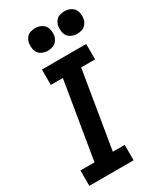

<svg xmlns="http://www.w3.org/2000/svg" viewBox="-237 -1051 957 1134"><g transform="rotate(-30 242.0 -483.5)"><path d="M19 0H321V-105H240L327 -630H422V-735H120V-630H202L115 -105H19ZM407 -813Q424 -813 441 -819Q458 -825 469 -840Q480 -855 483 -871Q487 -896 480 -919.5Q473 -943 452.5 -955Q432 -967 407 -967Q390 -967 373 -961.5Q356 -956 345.5 -941Q335 -926 332 -909Q328 -884 334.5 -860.5Q341 -837 362 -825Q383 -813 407 -813ZM207 -813Q224 -813 241 -819Q258 -825 269 -840Q280 -855 283 -871Q287 -896 280 -919.5Q273 -943 252.5 -955Q232 -967 207 -967Q190 -967 173 -961.5Q156 -956 145.5 -941Q135 -926 132 -909Q128 -884 134.5 -860.5Q141 -837 162 -825Q183 -813 207 -813Z"/></g></svg>

Font: Iosevka Sparkle Oblique
Style: Bold
Weight: 700
Italic angle: -9°
Designer: Belleve Invis
Foundry: Belleve Invis
Version: Version 4.5.0; ttfautohint (v1.8.3)